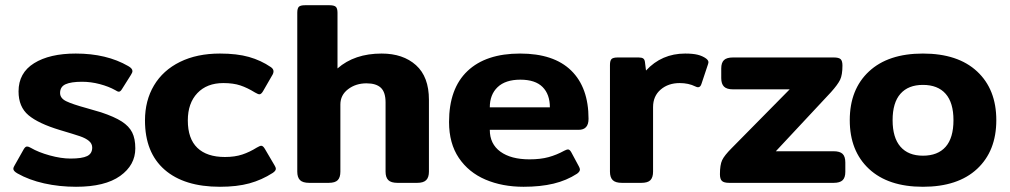

<svg xmlns="http://www.w3.org/2000/svg" viewBox="-20 -700 3865 735"><path d="M47 -36Q31 -45 31 -54Q31 -59 36 -67L71 -129Q77 -139 83 -139Q90 -139 98 -134Q127 -117 170.5 -105Q214 -93 250 -93Q294 -93 313.5 -102.5Q333 -112 333 -135Q333 -150 320.5 -160.5Q308 -171 286 -178.5Q264 -186 210 -202Q127 -227 89 -259Q51 -291 51 -350Q51 -421 110.5 -458Q170 -495 270 -495Q388 -495 471 -447Q487 -438 487 -428Q487 -422 481 -413L447 -359Q441 -349 435 -349Q430 -349 421 -355Q396 -369 362 -378Q328 -387 294 -387Q252 -387 231 -377.5Q210 -368 210 -344Q210 -324 233.5 -312.5Q257 -301 312 -286L367 -270Q418 -253 446 -235Q474 -217 486 -193Q498 -169 498 -132Q498 -68 440 -26.5Q382 15 271 15Q207 15 149 2Q91 -11 47 -36Z M535 -239Q535 -315 569.5 -373Q604 -431 669 -463Q734 -495 822 -495Q887 -495 933 -482Q979 -469 1017 -443Q1027 -436 1027 -427Q1027 -419 1021 -410L987 -351Q980 -339 973 -339Q968 -339 956 -346Q927 -364 900 -373Q873 -382 835 -382Q772 -382 735.5 -343.5Q699 -305 699 -239Q699 -169 735.5 -134Q772 -99 841 -99Q879 -99 907.5 -108.5Q936 -118 963 -135Q975 -142 980 -142Q987 -142 994 -130L1031 -67Q1036 -59 1036 -54Q1036 -46 1024 -38Q982 -11 934.5 2Q887 15 822 15Q685 15 610 -50.5Q535 -116 535 -239Z M1118 -43V-651Q1118 -668 1124 -674Q1130 -680 1148 -680H1241Q1259 -680 1265.5 -674Q1272 -668 1272 -651V-438Q1337 -495 1441 -495Q1523 -495 1572.5 -450.5Q1622 -406 1622 -318V-43Q1622 -21 1611.5 -10.5Q1601 0 1577 0H1502Q1477 0 1466.5 -10.5Q1456 -21 1456 -43V-308Q1456 -347 1438 -364Q1420 -381 1383 -381Q1342 -381 1312.5 -358.5Q1283 -336 1283 -300V-43Q1283 -21 1273 -10.5Q1263 0 1238 0H1164Q1139 0 1128.5 -10.5Q1118 -21 1118 -43Z M1699 -233Q1699 -361 1769.5 -428Q1840 -495 1971 -495Q2100 -495 2166.5 -430Q2233 -365 2233 -245Q2233 -203 2195 -203H1855Q1855 -149 1895.5 -119.5Q1936 -90 2007 -90Q2049 -90 2080 -98.5Q2111 -107 2140 -123Q2150 -128 2154 -128Q2161 -128 2167 -117L2196 -63Q2200 -56 2200 -51Q2200 -43 2189 -35Q2149 -9 2099 3Q2049 15 1984 15Q1903 15 1838.5 -12.5Q1774 -40 1736.5 -95.5Q1699 -151 1699 -233ZM2085 -289Q2085 -339 2057 -367Q2029 -395 1972 -395Q1915 -395 1885 -366.5Q1855 -338 1855 -289Z M2315 -43V-451Q2315 -468 2321 -474Q2327 -480 2345 -480H2425Q2437 -480 2442.5 -476Q2448 -472 2449 -462L2453 -430Q2513 -495 2603 -495Q2632 -495 2650.5 -490.5Q2669 -486 2683 -476Q2692 -469 2692 -462Q2692 -459 2690 -453L2665 -378Q2661 -366 2652 -366Q2648 -366 2642 -369Q2616 -382 2582 -382Q2538 -382 2509 -357Q2480 -332 2480 -290V-43Q2480 -21 2470 -10.5Q2460 0 2435 0H2361Q2336 0 2325.5 -10.5Q2315 -21 2315 -43Z M2736 -33Q2736 -69 2744.5 -87Q2753 -105 2781 -133L3003 -358H2786Q2762 -358 2751.5 -368.5Q2741 -379 2741 -401V-438Q2741 -460 2751.5 -470Q2762 -480 2786 -480H3172Q3191 -480 3198 -473.5Q3205 -467 3205 -449Q3205 -413 3196 -394.5Q3187 -376 3161 -347L2950 -121H3171Q3195 -121 3205.5 -111Q3216 -101 3216 -78V-42Q3216 -20 3205.5 -10Q3195 0 3171 0H2772Q2751 0 2743.5 -7.5Q2736 -15 2736 -33Z M3233 -240Q3233 -358 3306.5 -426.5Q3380 -495 3513 -495Q3647 -495 3720.5 -426.5Q3794 -358 3794 -240Q3794 -122 3720.5 -53.5Q3647 15 3513 15Q3380 15 3306.5 -53.5Q3233 -122 3233 -240ZM3630 -240Q3630 -307 3600 -341Q3570 -375 3513 -375Q3457 -375 3427 -341Q3397 -307 3397 -240Q3397 -173 3427 -138.5Q3457 -104 3513 -104Q3570 -104 3600 -138Q3630 -172 3630 -240Z"/></svg>

Font: Mitr Medium
Style: Regular
Weight: 500
Designer: Thanarat Vachiruckul
Foundry: Cadson Demak
Version: Version 1.003